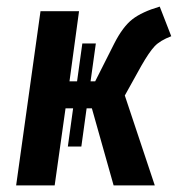

<svg xmlns="http://www.w3.org/2000/svg" viewBox="-20 -563 555 583"><path d="M359 -273 450 0H325L259 -234H243L227 -118H186L202 -234H179L146 0H29L103 -529H220L191 -316H214L230 -431H271L255 -316H269L327 -431Q353 -482 382 -504.5Q411 -527 465 -543L500 -453Q466 -440 449.5 -422.5Q433 -405 409 -363Z"/></svg>

Font: Fira Sans Condensed Medium
Style: Italic
Weight: 500
Width: 3
Italic angle: -8°
Designer: bBox Type GmbH & Carrois Corporate GbR & Edenspiekermann AG
Foundry: bBox Type GmbH & Carrois Corporate GbR & Edenspiekermann AG
Version: Version 4.301